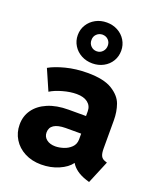

<svg xmlns="http://www.w3.org/2000/svg" viewBox="-150 -914 854 1018"><g transform="rotate(20 276.5 -405.5)"><path d="M25.4 -152.3Q24.9 -199.7 50.8 -236.6Q76.7 -273.4 125.7 -294.4Q174.8 -315.4 242.2 -315.4H340.8V-341.8Q340.8 -372.6 318.1 -390.4Q295.4 -408.2 254.9 -408.2Q219.2 -408.2 178 -396.7Q136.7 -385.3 109.4 -368.2L58.6 -484.4Q92.3 -503.9 149.2 -518.6Q206.1 -533.2 271.5 -533.2Q362.8 -533.2 410.4 -503.9Q458 -474.6 472.7 -433.6Q487.3 -392.6 487.3 -343.8V-185.5Q487.3 -158.2 494.1 -144.3Q501 -130.4 517.6 -125L529.3 -121.1L475.6 7.8L457 2Q424.3 -8.8 402.3 -25.1Q380.4 -41.5 369.6 -60.5H368.7Q347.7 -31.2 302.7 -11.7Q257.8 7.8 204.1 7.8Q151.9 7.8 111.1 -13.4Q70.3 -34.7 47.9 -71.3Q25.4 -107.9 25.4 -152.3ZM242.2 -108.4Q263.2 -108.4 287.8 -116.2Q312.5 -124 330.3 -141.4Q348.1 -158.7 348.6 -185.5V-218.8H260.7Q173.8 -217.8 173.8 -162.1Q173.8 -137.7 192.9 -123Q211.9 -108.4 242.2 -108.4ZM152.8 -704.1Q152.8 -736.8 169.2 -762.9Q185.5 -789.1 213.4 -804.2Q241.2 -819.3 275.9 -819.3Q310.1 -819.3 337.9 -804.2Q365.7 -789.1 381.8 -762.7Q397.9 -736.3 397.9 -704.1Q397.9 -671.9 382.1 -645.5Q366.2 -619.1 338.1 -604Q310.1 -588.9 275.9 -588.9Q241.7 -588.9 213.6 -604Q185.5 -619.1 169.2 -645.5Q152.8 -671.9 152.8 -704.1ZM321.8 -705.1Q321.8 -724.6 309.1 -737.5Q296.4 -750.5 275.9 -751Q256.3 -750.5 242.9 -737.3Q229.5 -724.1 230 -704.1Q229.5 -684.6 242.9 -670.9Q256.3 -657.2 275.9 -657.2Q295.4 -657.2 308.6 -671.1Q321.8 -685.1 321.8 -705.1Z"/></g></svg>

Font: Reddit Sans Vanilla ExtraBold
Style: Regular
Weight: 800
Designer: Stephen Hutchings
Foundry: Reddit
Version: Version 1.013